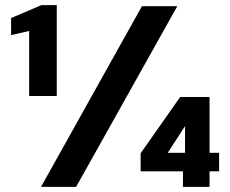

<svg xmlns="http://www.w3.org/2000/svg" viewBox="-20 -724 891 744"><path d="M93 -352V-604L23 -588V-654L140 -704H200V-352ZM139 0 530 -700H667L275 0ZM689 0V-60H525V-130L678 -348H792V-132H829V-60H792V0ZM630 -132H697V-235Z"/></svg>

Font: DM Sans 10pt ExtraBold
Style: Regular
Weight: 800
Version: Version 4.004;gftools[0.9.30]